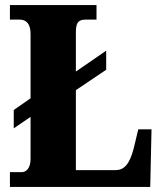

<svg xmlns="http://www.w3.org/2000/svg" viewBox="-20 -734 639 754"><path d="M19 0H570L575 -226H523L505 -151C489 -88 466 -66 435 -66H278V-380L397 -460V-535L278 -453V-605C278 -641 284 -657 316 -657H359V-714H19V-657H58C82 -657 100 -641 100 -602V-348L34 -302V-230L100 -275V-109C100 -73 82 -58 66 -58H19Z"/></svg>

Font: Noto Serif Sinhala Condensed Black
Style: Regular
Weight: 900
Width: 3
Designer: Jelle Bosma - Monotype Design Team
Foundry: Monotype Imaging Inc.
Version: Version 2.007